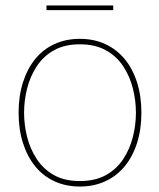

<svg xmlns="http://www.w3.org/2000/svg" viewBox="-20 -672 582 702"><path d="M272 10Q221 10 179.5 -9Q138 -28 109 -63.5Q80 -99 64 -149Q48 -199 48 -260Q48 -321 64 -371Q80 -421 109 -456.5Q138 -492 179.5 -511Q221 -530 272 -530Q323 -530 364.5 -511Q406 -492 435.5 -456.5Q465 -421 481 -371Q497 -321 497 -260Q497 -199 481 -149Q465 -99 435.5 -63.5Q406 -28 364.5 -9Q323 10 272 10ZM272 -10Q328 -10 367.5 -32Q407 -54 431 -91Q455 -128 466 -172Q477 -216 477 -260Q477 -304 466 -348Q455 -392 431 -429Q407 -466 367.5 -488Q328 -510 272 -510Q216 -510 177 -488Q138 -466 114 -429Q90 -392 79 -348Q68 -304 68 -260Q68 -216 79 -172Q90 -128 114 -91Q138 -54 177 -32Q216 -10 272 -10ZM150 -635V-652H394V-635Z"/></svg>

Font: Murecho Thin
Style: Regular
Weight: 100
Designer: Neil Summerour
Foundry: Positype
Version: Version 1.010